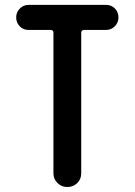

<svg xmlns="http://www.w3.org/2000/svg" viewBox="-20 -750 540 770"><path d="M94.7 -629.9Q73.2 -629.9 59.1 -644.5Q44.9 -659.2 44.9 -680.2Q44.9 -701.2 59.6 -715.8Q74.2 -730.5 94.7 -730.5H405.3Q426.8 -730.5 440.9 -715.8Q455.1 -701.2 455.1 -680.2Q455.1 -659.2 440.4 -644.5Q425.8 -629.9 405.3 -629.9H317.4Q306.6 -629.9 305.7 -619.1V-54.7Q305.7 -31.2 289.6 -15.6Q273.4 0 250 0Q226.6 0 210.4 -16.1Q194.3 -32.2 194.3 -54.7V-619.1Q194.3 -629.9 182.6 -629.9Z"/></svg>

Font: Rounded-X Mgen+ 2m medium
Style: Regular
Weight: 500
Designer: [Source Han Sans]
Ryoko NISHIZUKA  (kana & ideographs); Paul D. Hunt (Latin, Greek & Cyrillic); Wenlong ZHANG  (bopomofo
Version: Version 1.059.20150602